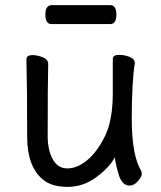

<svg xmlns="http://www.w3.org/2000/svg" viewBox="-20 -705 630 749"><path d="M148 -4Q86 -55 86 -171Q86 -368 83 -474Q83 -490 107 -490Q126 -490 147 -481.5Q168 -473 168 -456Q166 -368 166 -175Q166 -119 186 -83.5Q206 -48 243 -48Q281 -48 320 -80Q359 -112 389.5 -174Q420 -236 420 -342V-475Q420 -491 445 -491Q465 -491 485.5 -483Q506 -475 506 -458Q494 -385 494 -241Q494 -99 531 -38Q533 -34 533 -26Q533 -16 518 1.5Q503 19 485 19Q455 19 442 -27.5Q429 -74 428 -92Q410 -55 358 -15.5Q306 24 244 24Q182 24 148 -4ZM409 -611H181Q157 -611 157 -648Q157 -685 182 -685H410Q434 -685 434 -648Q434 -611 409 -611Z"/></svg>

Font: LXGW WenKai Lite Medium
Style: Regular
Weight: 500
Designer: LXGW / Fontworks Inc.
Foundry: LXGW / Fontworks Inc.
Version: Version 1.511; March 25, 2025